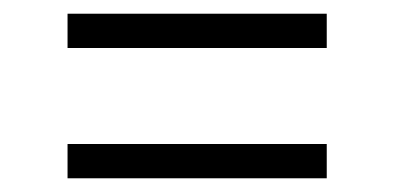

<svg xmlns="http://www.w3.org/2000/svg" viewBox="-20 -520 575 280"><path d="M78.5 -450V-500H456.5V-450ZM78.5 -260V-310H456.5V-260Z"/></svg>

Font: Encode Sans SC Condensed Thin Light
Style: Regular
Weight: 300
Version: Version 3.002